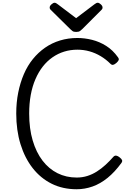

<svg xmlns="http://www.w3.org/2000/svg" viewBox="-20 -1356 945 1395"><path d="M537 19Q436 19 355.5 -21Q275 -61 217.5 -134.5Q160 -208 129 -308.5Q98 -409 98 -531Q98 -612 112.5 -684Q127 -756 153.5 -817.5Q180 -879 219 -927Q258 -975 307.5 -1009.5Q357 -1044 416.5 -1062Q476 -1080 542 -1080Q595 -1080 649 -1066.5Q703 -1053 751.5 -1022.5Q800 -992 837 -940Q846 -928 842 -919Q838 -910 826 -899Q812 -887 802 -885Q792 -883 782 -893Q750 -925 711.5 -948Q673 -971 630.5 -983Q588 -995 542 -995Q492 -995 446.5 -981Q401 -967 361.5 -939.5Q322 -912 291 -872.5Q260 -833 237.5 -781Q215 -729 203.5 -666.5Q192 -604 192 -531Q192 -422 217.5 -335.5Q243 -249 289 -189Q335 -129 398 -97.5Q461 -66 537 -66Q578 -66 614.5 -77.5Q651 -89 684 -110Q717 -131 747 -158.5Q777 -186 805 -218Q814 -227 825.5 -225Q837 -223 850 -212Q864 -201 867 -192Q870 -183 862 -172Q814 -106 761.5 -63.5Q709 -21 652.5 -1Q596 19 537 19ZM690 -1336Q700 -1336 712.5 -1324.5Q725 -1313 725 -1302Q725 -1300 724.5 -1296Q724 -1292 719 -1286L577 -1144Q570 -1138 561.5 -1131Q553 -1124 533 -1124Q514 -1124 506 -1131Q498 -1138 491 -1144L347 -1286Q342 -1292 341.5 -1296Q341 -1300 341 -1302Q341 -1313 354 -1324.5Q367 -1336 376 -1336Q383 -1336 388.5 -1332.5Q394 -1329 401 -1324L533 -1224L665 -1324Q673 -1329 678 -1332.5Q683 -1336 690 -1336Z"/></svg>

Font: Playwrite AR
Style: Regular
Weight: 400
Designer: Veronika Burian, José Scaglione
Foundry: TypeTogether
Version: Version 1.002